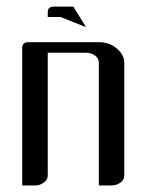

<svg xmlns="http://www.w3.org/2000/svg" viewBox="-20 -567 448 587"><path d="M47.9 0V-420.9Q47.9 -438 66.9 -438H282.2Q314.5 -438 336.9 -418.9Q359.9 -399.9 359.9 -375V-30.8Q359.9 -16.6 348.1 -8.8Q336.4 0 320.8 0H282.2V-375Q282.2 -388.2 270.5 -397Q258.8 -405.8 243.2 -405.8H126V-30.8Q126 -17.1 113.8 -8.8Q102.1 0 86.9 0ZM126 -515.1V-529.8Q126 -546.9 145 -546.9H204.1L243.2 -483.9L165 -515.1Z"/></svg>

Font: Hhenum
Style: Regular
Weight: 400
Designer: T. Christopher White
Version: Version 1.0